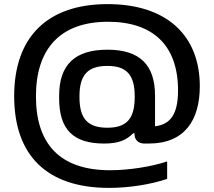

<svg xmlns="http://www.w3.org/2000/svg" viewBox="-20 -704 1042 935"><path d="M794 167V82C724 106 612 125 516 125C268 125 155 -7 155 -235C155 -466 273 -598 506 -598C726 -598 847 -482 847 -264C847 -146 809 -98 735 -89V-238C735 -389 660 -462 503 -462C345 -462 268 -389 268 -238V-225C268 -72 338 -5 487 -5C559 -5 595 -22 629 -55H635V-50C635 -24 654 -5 682 -5H705C879 -5 953 -119 953 -284C953 -533 790 -684 504 -684C210 -684 49 -523 49 -236C49 51 206 211 511 211C609 211 716 194 794 167ZM367 -231V-235C367 -340 408 -383 503 -383C596 -383 636 -340 636 -235V-231C636 -125 596 -82 503 -82C408 -82 367 -125 367 -231Z"/></svg>

Font: LT Wave Medium
Style: Regular
Weight: 500
Designer: Daniel Lyons
Version: Version 2.5 (Glyphs App)